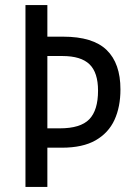

<svg xmlns="http://www.w3.org/2000/svg" viewBox="-20 -734 527 754"><path d="M453 -383Q453 -314 429.5 -263Q406 -212 355.5 -183Q305 -154 223 -154H166V0H80V-714H166V-590H228Q345 -590 399 -537.5Q453 -485 453 -383ZM215 -230Q296 -230 330.5 -265.5Q365 -301 365 -378Q365 -449 331.5 -481.5Q298 -514 225 -514H166V-230Z"/></svg>

Font: Noto Sans Thai Looped Condensed
Style: Regular
Weight: 400
Width: 3
Designer: Sasikarn Vongin, Ben Mitchell
Foundry: The Fontpad Ltd
Version: Version 1.001; ttfautohint (v1.8.4.7-5d5b)